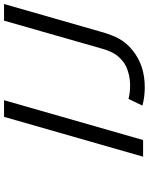

<svg xmlns="http://www.w3.org/2000/svg" viewBox="88 -822 742 958"><g transform="rotate(-90 459.0 -343.0)"><path d="M835 -693.8H918L778.8 -208Q763.7 -153.8 743.4 -117.7Q723.1 -81.5 686 -51.8Q611.3 8.3 503.4 8.3Q454.1 8.3 411.1 -3.4L444.3 -72.8Q475.1 -64.9 510.7 -64.9Q540.5 -64.9 565.7 -71Q590.8 -77.1 608.2 -85.7Q625.5 -94.2 640.1 -107.9Q654.8 -121.6 663.1 -132.8Q671.4 -144 678.7 -159.9Q686 -175.8 688.7 -183.8Q691.4 -191.9 694.8 -203.6ZM355 -693.8H438L239.3 0H156.2Z"/></g></svg>

Font: Cantarell
Style: Italic
Weight: 400
Italic angle: -16°
Designer: Dave Crossland
Version: Version 1.004